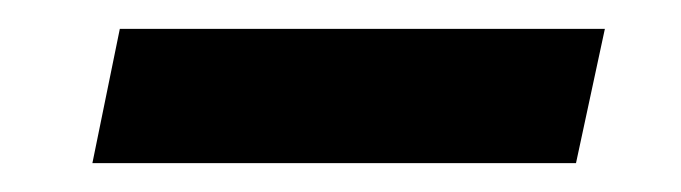

<svg xmlns="http://www.w3.org/2000/svg" viewBox="-20 -358 472 133"><path d="M44 -245 63 -338H399L379 -245Z"/></svg>

Font: Geist Medium
Style: Italic
Weight: 500
Italic angle: -12°
Designer: Basement.studio, Andrés Briganti, Mateo Zaragoza
Foundry: Basement.studio, Vercel, Andrés Briganti, Guido Ferreyra, Mateo Zaragoza
Version: Version 1.500; ttfautohint (v1.8.4.7-5d5b)